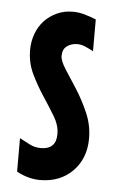

<svg xmlns="http://www.w3.org/2000/svg" viewBox="-43 -529 346 572"><g transform="rotate(5 129.5 -243.0)"><path d="M28 -108Q43 -100 58.5 -92Q74 -84 92 -84Q138 -84 138 -130Q138 -156 122 -182.5Q106 -209 86.5 -238.5Q67 -268 51 -301Q35 -334 35 -373Q35 -398 43.5 -421Q52 -444 67.5 -460.5Q83 -477 104.5 -487Q126 -497 152 -497Q170 -497 187.5 -492Q205 -487 222 -480V-385Q211 -391 198.5 -396.5Q186 -402 174 -402Q156 -402 143 -392.5Q130 -383 130 -363Q130 -348 146 -323.5Q162 -299 181.5 -268.5Q201 -238 217 -201.5Q233 -165 233 -125Q233 -65 195.5 -27Q158 11 98 11Q63 11 28 -8Z"/></g></svg>

Font: Osterbar
Style: Regular
Weight: 500
Width: 3
Designer: Peter Wiegel, Basierend auf Erbar schmal-halbfette Grotesk v. Jacob Erbar
Foundry: Peter Wiegel
Version: Version 1.0